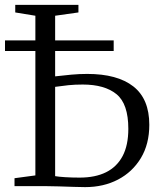

<svg xmlns="http://www.w3.org/2000/svg" viewBox="-24 -763 644 787"><path d="M325 4Q309 4 279 3Q249 2 218 1Q187 0 165.5 0H35.5V-32.5L121 -44V-698.5L38.5 -712V-743H297.5V-712L202 -698.5V-450Q236.5 -454 268.5 -457Q300.5 -460 333.5 -460Q457 -460 522.5 -408.8Q588 -357.5 588 -251.5Q588 -172.5 553.5 -115.2Q519 -58 459.8 -27Q400.5 4 325 4ZM302.5 -35Q366.5 -35 410.8 -57Q455 -79 478.5 -123.2Q502 -167.5 502 -235Q502 -337.5 453.5 -377Q405 -416.5 315 -416.5Q283 -416.5 256.5 -413.8Q230 -411 202 -407V-41Q215.5 -38.5 242.5 -36.8Q269.5 -35 302.5 -35ZM442 -597.5V-554H-3.5V-597.5Z"/></svg>

Font: Merriweather 72pt Light
Style: Regular
Weight: 300
Version: Version 2.100